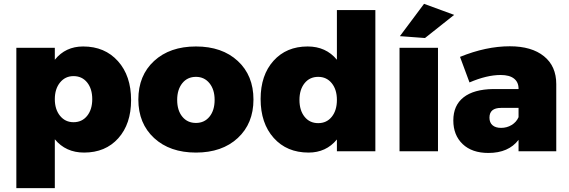

<svg xmlns="http://www.w3.org/2000/svg" viewBox="-20 -795 2989 1009"><path d="M417 -550.8Q530.8 -550.8 599.9 -473.6Q668.9 -396.5 668.9 -269Q668.9 -143.6 601.6 -68.4Q534.2 6.8 421.9 6.8Q325.7 6.8 268.1 -63V193.8H65.9V-543.9H268.1V-481Q324.2 -550.8 417 -550.8ZM366.2 -152.8Q411.1 -152.8 438 -186.3Q464.8 -219.7 464.8 -273.9Q464.8 -328.1 438 -361.6Q411.1 -395 366.2 -395Q322.8 -395 295.4 -361.3Q268.1 -327.6 268.1 -273.9Q268.1 -220.2 295.4 -186.5Q322.8 -152.8 366.2 -152.8Z M1312 -272Q1312 -146 1229.5 -69.6Q1147 6.8 1009.8 6.8Q872.6 6.8 789.8 -69.6Q707 -146 707 -272Q707 -398.4 789.8 -474.6Q872.6 -550.8 1009.8 -550.8Q1147 -550.8 1229.5 -474.6Q1312 -398.4 1312 -272ZM1009.8 -391.1Q964.8 -391.1 938 -357.7Q911.1 -324.2 911.1 -270Q911.1 -214.8 938 -181.9Q964.8 -148.9 1009.8 -148.9Q1054.2 -148.9 1081.1 -182.1Q1107.9 -215.3 1107.9 -270Q1107.9 -324.2 1080.8 -357.7Q1053.7 -391.1 1009.8 -391.1Z M1750.5 -742.2H1952.6V0H1750.5V-62Q1693.8 6.8 1601.6 6.8Q1487.3 6.8 1418.5 -70.1Q1349.6 -147 1349.6 -274.9Q1349.6 -399.9 1417.2 -475.3Q1484.9 -550.8 1596.7 -550.8Q1692.9 -550.8 1750.5 -481ZM1652.3 -147.9Q1696.8 -147.9 1723.6 -181.4Q1750.5 -214.8 1750.5 -270Q1750.5 -324.2 1723.4 -357.7Q1696.3 -391.1 1652.3 -391.1Q1607.4 -391.1 1580.6 -357.7Q1553.7 -324.2 1553.7 -270Q1553.7 -214.8 1580.6 -181.4Q1607.4 -147.9 1652.3 -147.9Z M2208.5 -774.9 2366.7 -716.8 2213.4 -595.2 2081.5 -605ZM2079.6 -543.9H2281.7V0H2079.6Z M2659.2 -551.8Q2773.9 -551.8 2838.6 -499.5Q2903.3 -447.3 2903.3 -353V0H2705.1V-60.1Q2652.8 8.8 2546.4 8.8Q2460.4 8.8 2411.4 -37.8Q2362.3 -84.5 2362.3 -162.1Q2362.3 -241.2 2416 -283.4Q2469.7 -325.7 2572.3 -327.1H2705.1V-329.1Q2705.1 -363.3 2681.2 -382.1Q2657.2 -400.9 2611.3 -400.9Q2538.1 -400.9 2447.3 -361.8L2397.5 -496.1Q2534.2 -551.8 2659.2 -551.8ZM2613.3 -123Q2644 -123 2668.9 -138.2Q2693.8 -153.3 2705.1 -179.2V-228H2613.3Q2552.2 -228 2552.2 -176.8Q2552.2 -150.9 2568.1 -137Q2584 -123 2613.3 -123Z"/></svg>

Font: Montserrat-Arabic ExtraBold
Style: Regular
Weight: 800
Designer: Mohamed Gaber
Foundry: Kief Type Foundry
Version: Version 5.008;PS 005.008;hotconv 1.0.88;makeotf.lib2.5.64775